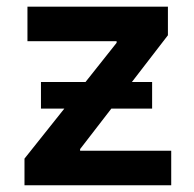

<svg xmlns="http://www.w3.org/2000/svg" viewBox="-20 -550 576 570"><path d="M52.7 -79.1 170.9 -227.5H101.6V-306.6H233.9L326.2 -422.9V-427.7H61.5V-530.3H478.5V-445.3L371.6 -306.6H431.6V-227.5H310.5L217.8 -107.4V-102.5H488.3V0H52.7Z"/></svg>

Font: Pretendard Std SemiBold
Style: Regular
Weight: 600
Designer: Base glyphs from Inter by Rasmus Andersson; Hangeul glyphs from Noto Sans CJK(Source Han Sans) by Jang Soo-young and Kan
Foundry: Kil Hyung-jin
Version: Version 1.309